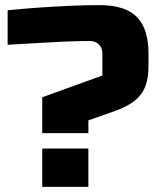

<svg xmlns="http://www.w3.org/2000/svg" viewBox="-20 -730 620 750"><path d="M9.8 -555.2V-689.9Q67.9 -695.8 129.9 -700.2Q183.1 -704.1 246.6 -707Q310.1 -710 370.1 -710Q468.3 -710 514.2 -664.1Q560.1 -618.2 560.1 -520V-475.1Q560.1 -437 553 -409.4Q545.9 -381.8 530 -360.8Q514.2 -339.8 488 -324Q461.9 -308.1 424.8 -294.9L325.2 -259.8V-210H145V-350.1L379.9 -435.1V-520Q379.9 -543 366.5 -556.4Q353 -569.8 330.1 -569.8Q286.1 -569.8 231.4 -567.4Q176.8 -564.9 127 -562Q68.8 -558.1 9.8 -555.2ZM145 0V-149.9H325.2V0Z"/></svg>

Font: Russo One
Style: Regular
Weight: 400
Designer: Jovanny lemonad
Foundry: Jovanny Lemonad
Version: Version 1.000